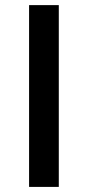

<svg xmlns="http://www.w3.org/2000/svg" viewBox="-20 -734 345 754"><path d="M94.2 0V-713.9H210.9V0Z"/></svg>

Font: f1_2797           
Style: Regular
Weight: 600
Foundry: Ascender Corporation
Version: Version 1.10